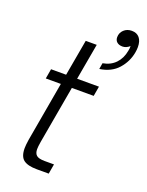

<svg xmlns="http://www.w3.org/2000/svg" viewBox="-165 -985 817 1066"><g transform="rotate(20 243.0 -451.5)"><path d="M191 0Q137 0 112 -19Q87 -38 87 -87Q87 -105 92 -138L154 -491H65L75 -549H164L202 -763H267L229 -549H358L348 -491H219L159 -151Q154 -121 154 -106Q154 -81 167.5 -69.5Q181 -58 216 -58H271L261 0ZM332 -678Q378 -686 406.5 -716Q435 -746 443 -792Q446 -803 446 -821Q426 -803 404 -803Q383 -803 371 -813.5Q359 -824 359 -842Q359 -868 377.5 -885.5Q396 -903 424 -903Q454 -903 470 -883.5Q486 -864 486 -829Q486 -814 483 -797Q473 -740 434 -696Q395 -652 326 -642Z"/></g></svg>

Font: Open Sauce One Light Italic
Style: Regular
Weight: 300
Italic angle: -10°
Designer: Alfredo Marco Pradil
Foundry: Creative Sauce Fz LLC
Version: Version 1.477